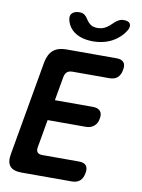

<svg xmlns="http://www.w3.org/2000/svg" viewBox="-101 -1018 802 1086"><g transform="rotate(10 300.0 -475.0)"><path d="M215 -436H434Q462 -436 475.5 -421Q489 -406 483 -377Q479 -349 460 -333.5Q441 -318 413 -318H194L166 -158Q162 -138 170.5 -128Q179 -118 199 -118H410Q439 -118 451 -103Q463 -88 457 -59Q452 -30 435 -15Q418 0 389 0H100Q52 0 33 -23Q14 -46 23 -94L118 -636Q127 -684 154 -707Q181 -730 229 -730H518Q547 -730 559 -715Q571 -700 565 -671Q560 -642 543 -627Q526 -612 497 -612H286Q265 -612 254 -602.5Q243 -593 239 -572ZM216 -900Q211 -923 225 -936.5Q239 -950 267 -950Q277 -950 284 -947.5Q291 -945 296 -941Q307 -933 314 -920.5Q321 -908 333 -897Q349 -880 381 -880Q412 -880 435 -897Q450 -907 461 -919Q472 -931 485 -939Q493 -944 501 -947Q509 -950 520 -950Q548 -950 556.5 -936.5Q565 -923 554 -900Q535 -867 503 -843Q447 -801 367 -801Q288 -802 246 -843Q222 -868 216 -900Z"/></g></svg>

Font: Maple Mono
Style: Bold Italic
Weight: 700
Italic angle: -10°
Monospace: yes
Designer: subframe7536
Version: Version 7.000